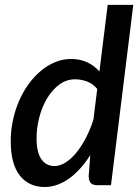

<svg xmlns="http://www.w3.org/2000/svg" viewBox="-20 -760 574 788"><path d="M379 -395Q361 -417 336.8 -425.8Q312.5 -434.5 288.5 -434.5Q252.5 -434.5 223.2 -412.8Q194 -391 173.2 -356.2Q152.5 -321.5 141.2 -278.2Q130 -235 130 -192Q130 -135.5 149.5 -107Q169 -78.5 204 -78.5Q226 -78.5 249 -93Q272 -107.5 293 -133Q314 -158.5 332.2 -193.5Q350.5 -228.5 363.5 -269.5ZM527 -740 435.5 0H379Q358.5 0 351.2 -10.5Q344 -21 344 -36.5L350.5 -123.5Q331.5 -93.5 310 -69.5Q288.5 -45.5 264.8 -28.2Q241 -11 215.5 -1.8Q190 7.5 163 7.5Q98.5 7.5 61.2 -39.8Q24 -87 24 -181Q24 -223.5 32.8 -265Q41.5 -306.5 57.5 -344Q73.5 -381.5 96.2 -413.2Q119 -445 146.5 -468.2Q174 -491.5 205.8 -504.8Q237.5 -518 272 -518Q308 -518 337.5 -504.5Q367 -491 388 -466.5L422 -740Z"/></svg>

Font: Lato 2
Style: Italic
Weight: 600
Italic angle: -7°
Designer: Lukasz Dziedzic with Adam Twardoch and Botio Nikoltchev
Foundry: tyPoland Lukasz Dziedzic
Version: Version 2.015; 2015-08-06; http://www.latofonts.com/